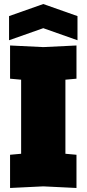

<svg xmlns="http://www.w3.org/2000/svg" viewBox="-20 -930 430 954"><path d="M30 4V-161L85 -166V-534L30 -539V-704L195 -696L360 -704V-539L305 -534V-166L360 -161V4L195 -4ZM25 -730V-850L195 -910L365 -850V-730L195 -790Z"/></svg>

Font: Tektur SemiCondensed Black
Style: Regular
Weight: 900
Width: 4
Designer: Adam Jagosz
Foundry: Adam Jagosz
Version: Version 1.005;gftools[0.9.30]